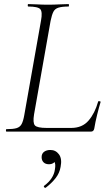

<svg xmlns="http://www.w3.org/2000/svg" viewBox="-20 -645 534 941"><path d="M12 0Q9 0 9 -6Q9 -12 12 -12Q44 -12 61 -17Q78 -22 86 -37Q94 -52 99 -81L181 -544Q189 -587 177.5 -600Q166 -613 118 -613Q116 -613 116 -619Q116 -625 118 -625Q138 -625 162.5 -623.5Q187 -622 215 -622Q244 -622 270.5 -623.5Q297 -625 316 -625Q318 -625 318 -619Q318 -613 316 -613Q284 -613 266.5 -607.5Q249 -602 241.5 -587Q234 -572 228 -543L147 -85Q140 -43 151 -30.5Q162 -18 209 -18H329Q383 -18 414 -54Q445 -90 461 -147Q461 -150 467.5 -149Q474 -148 473 -145Q465 -119 456 -82.5Q447 -46 442 -15Q439 0 426 0ZM204 275Q200 277 196.5 272.5Q193 268 197 265Q220 248 233 228Q246 208 249 186Q254 158 246 146.5Q238 135 227 132L254 125Q255 143 245 151.5Q235 160 220 160Q203 160 193.5 150.5Q184 141 184 125Q184 108 196 99Q208 90 227 90Q253 90 269 111.5Q285 133 277 173Q272 203 252.5 228Q233 253 204 275Z"/></svg>

Font: Cormorant Light
Style: Italic
Weight: 300
Italic angle: -10°
Designer: Christian Thalmann (Catharsis Fonts)
Foundry: Catharsis Fonts
Version: Version 4.000